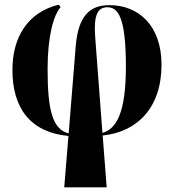

<svg xmlns="http://www.w3.org/2000/svg" viewBox="-20 -571 742 819"><path d="M254 228H435L418 7C565 -8 669 -111 669 -295C669 -462 571 -549 447 -549C363 -549 314 -504 303 -374L273 -2C205 -19 183 -98 183 -276C183 -416 208 -506 239 -541L230 -551C97 -518 33 -411 33 -273C33 -113 106 -7 272 9ZM386 -413C379 -508 397 -540 438 -540C482 -540 517 -502 517 -287C517 -86 475 -21 417 -4Z"/></svg>

Font: Noto Serif Display Condensed ExtraBold
Style: Regular
Weight: 800
Width: 3
Designer: Monotype Design Team
Foundry: Monotype Imaging Inc.
Version: Version 2.009